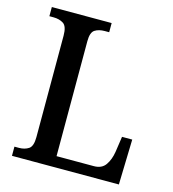

<svg xmlns="http://www.w3.org/2000/svg" viewBox="-107 -802 800 890"><g transform="rotate(15 293.0 -357.0)"><path d="M32 0V-44H54Q81 -44 100 -56.5Q119 -69 119 -113V-600Q119 -645 99.5 -657.5Q80 -670 52 -670H32V-714H319V-670H298Q269 -670 250.5 -658Q232 -646 232 -604V-52H411Q449 -52 467 -78Q485 -104 491 -142L502 -217H551L545 0Z"/></g></svg>

Font: Noto Serif Bengali SemiCondensed Medium
Style: Regular
Weight: 500
Width: 4
Designer: Juan Bruce, Universal Thirst, Indian Type Foundry and the Monotype Design Team.
Foundry: Monotype Imaging Inc.
Version: Version 2.003; ttfautohint (v1.8.4.7-5d5b)